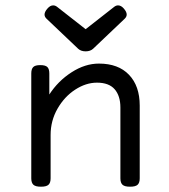

<svg xmlns="http://www.w3.org/2000/svg" viewBox="-20 -703 640 728"><path d="M276.4 -518.1 156.7 -631.8Q148.9 -639.2 148.9 -647.9Q148.9 -658.2 160.2 -670.9Q170.4 -682.6 181.6 -682.6Q189.5 -682.6 196.8 -676.8L304.7 -592.3L412.6 -676.8Q419.9 -682.6 427.7 -682.6Q439 -682.6 449.2 -670.9Q460.4 -658.2 460.4 -647.9Q460.4 -639.2 452.6 -631.8L333 -518.1Q322.3 -508.3 304.7 -508.3Q287.1 -508.3 276.4 -518.1ZM509.8 -302.7V-26.9Q509.8 -9.8 501.7 -2.4Q493.7 4.9 473.6 4.9H472.7Q452.6 4.9 444.6 -2.4Q436.5 -9.8 436.5 -26.9V-295.4Q436.5 -339.4 414.8 -364.5Q393.1 -389.6 347.7 -389.6Q305.7 -389.6 264.9 -363Q224.1 -336.4 198 -290.8Q171.9 -245.1 171.9 -191.4V-26.9Q171.9 -9.8 163.8 -2.4Q155.8 4.9 135.7 4.9H134.8Q114.7 4.9 106.7 -2.4Q98.6 -9.8 98.6 -26.9V-424.3Q98.6 -441.4 106 -448.7Q113.3 -456.1 132.3 -456.1H133.3Q152.3 -456.1 159.7 -448.7Q167 -441.4 167 -424.3V-344.7Q200.2 -396 251.5 -429Q302.7 -461.9 355 -461.9Q428.7 -461.9 469.2 -419.4Q509.8 -377 509.8 -302.7Z"/></svg>

Font: Courier Prime Sans
Style: Regular
Weight: 400
Designer: Alan Dague-Greene
Foundry: Quote-Unquote Apps
Version: Version 3.020